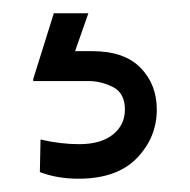

<svg xmlns="http://www.w3.org/2000/svg" viewBox="-20 -20 286 289"><path d="M61 0H113L93 57H119Q167 57 191.5 82Q216 107 216 145Q216 187 186 218Q156 249 98 249Q66 249 40 239L41 190Q71 197 99 197Q132 197 150 182.5Q168 168 168 145Q168 120 150 111Q132 102 113 102H30V99Z"/></svg>

Font: Lopes Sans
Style: Regular
Weight: 400
Designer: Gabriel Lam, Diego Maldonado
Foundry: TypeRant, Foresti Design
Version: Version 4.000